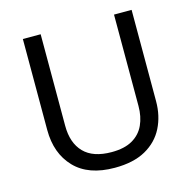

<svg xmlns="http://www.w3.org/2000/svg" viewBox="-106 -821 942 938"><g transform="rotate(-15 365.5 -352.0)"><path d="M640 -252Q640 -178 610 -118.5Q580 -59 518.5 -24.5Q457 10 362 10Q229 10 159.5 -62.5Q90 -135 90 -254V-714H180V-251Q180 -164 226.5 -116Q273 -68 367 -68Q432 -68 472.5 -91.5Q513 -115 532 -156.5Q551 -198 551 -252V-714H640Z"/></g></svg>

Font: hexlkorean05
Style: Book
Weight: 400
Designer: Jelle Bosma - Monotype Design Team
Foundry: Monotype Imaging Inc.
Version: Version 2.003